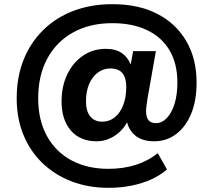

<svg xmlns="http://www.w3.org/2000/svg" viewBox="-20 -736 1022 920"><path d="M500 164Q403 164 322.5 133Q242 102 183 45Q124 -12 92 -90.5Q60 -169 60 -265Q60 -367 93 -449.5Q126 -532 187 -592Q248 -652 332 -684Q416 -716 519 -716Q644 -716 734 -669.5Q824 -623 873 -538.5Q922 -454 922 -340Q922 -254 896 -191Q870 -128 824 -93.5Q778 -59 719 -59Q660 -59 626.5 -88Q593 -117 586 -165L601 -175Q578 -119 535 -89Q492 -59 443 -59Q364 -59 319.5 -110.5Q275 -162 275 -250Q275 -323 302.5 -380Q330 -437 378 -469.5Q426 -502 488 -502Q536 -502 566 -480Q596 -458 611 -415H604L618 -491H727L687 -265Q684 -244 682 -229.5Q680 -215 680 -204Q680 -173 692 -159.5Q704 -146 727 -146Q756 -146 779.5 -170.5Q803 -195 816.5 -239Q830 -283 830 -340Q830 -431 792.5 -494.5Q755 -558 685 -591.5Q615 -625 518 -625Q411 -625 331 -581Q251 -537 207 -456Q163 -375 163 -265Q163 -160 205 -84Q247 -8 322.5 32.5Q398 73 500 73Q571 73 630.5 54Q690 35 736 -2L780 76Q748 104 705 123.5Q662 143 610 153.5Q558 164 500 164ZM470 -153Q504 -153 530 -174Q556 -195 570.5 -232.5Q585 -270 585 -320Q585 -363 566.5 -385.5Q548 -408 509 -408Q475 -408 448.5 -388Q422 -368 407 -333Q392 -298 392 -251Q392 -203 412.5 -178Q433 -153 470 -153Z"/></svg>

Font: Nunito Sans 9pt ExtraBold
Style: Regular
Weight: 800
Version: Version 3.101;gftools[0.9.27]